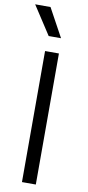

<svg xmlns="http://www.w3.org/2000/svg" viewBox="-106 -971 462 1010"><g transform="rotate(10 125.0 -466.5)"><path d="M90 -700H164V0H90ZM-4 -933H78L161 -781H95Z"/></g></svg>

Font: Bai Jamjuree
Style: Regular
Weight: 400
Designer: Katatrad Aksorn Co.,Ltd.
Foundry: Cadson Demak Co.,Ltd.
Version: Version 1.000; ttfautohint (v1.6)